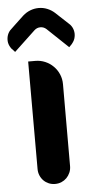

<svg xmlns="http://www.w3.org/2000/svg" viewBox="-60 -785 398 825"><g transform="rotate(-5 139.0 -372.5)"><path d="M268.6 -668Q278.3 -656.7 281.7 -642.8Q285.2 -628.9 282.2 -614.7Q279.8 -600.6 269 -587.4Q269 -586.9 267.6 -585.4L255.4 -572.8L165 -658.7Q153.8 -668.9 139.2 -668.9Q124.5 -668.9 113.3 -658.7L22 -572.8L10.7 -585.4Q9.8 -585.9 8.3 -587.4Q-2 -600.6 -4.9 -614.7Q-7.3 -627.9 -4.2 -641.6Q-1 -655.3 8.3 -666.5Q8.8 -667 14.9 -672.9Q21 -678.7 30 -687.3Q39.1 -695.8 50 -706.1Q61 -716.3 70.8 -725.6Q85 -738.3 102.5 -745.1Q120.1 -752 139.2 -752Q158.2 -752 175.8 -744.9Q193.4 -737.8 207.5 -725.1Q217.3 -715.8 227.8 -706.1Q238.3 -696.3 247.3 -688Q256.3 -679.7 262.2 -674.1Q268.1 -668.5 268.6 -668ZM214.8 -417Q214.8 -439.5 206.3 -459.5Q197.8 -479.5 182.6 -494.6Q167.5 -509.8 147.5 -518.3Q127.4 -526.9 105 -526.9H74.2V-63Q74.2 -48.3 79.6 -35.4Q85 -22.5 94.5 -12.9Q104 -3.4 116.7 2Q129.4 7.3 144 7.3Q158.7 7.3 171.4 2Q184.1 -3.4 193.6 -12.9Q203.1 -22.5 208.7 -35.4Q214.4 -48.3 214.4 -63Z"/></g></svg>

Font: Millunium
Style: Bold
Weight: 700
Designer: kolcsarzsolt
Foundry: Kolcsar Szilard Zsolt
Version: Version 2.000980; 2016